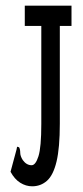

<svg xmlns="http://www.w3.org/2000/svg" viewBox="-20 -643 290 674"><path d="M93 11Q71 11 51 -1.5Q31 -14 17 -40L38 -118L40 -128L47 -126Q51 -119 51 -107Q51 -95 60 -81Q73 -63 91 -63Q105 -63 115 -94.5Q125 -126 125 -208V-552H67V-623H231V-552H190V-209Q190 -124 178.5 -76Q167 -28 145 -8.5Q123 11 93 11Z"/></svg>

Font: Inconsolata UltraCondensed SemiBold
Style: Regular
Weight: 600
Width: 1
Monospace: yes
Designer: Raph Levien, Cyreal, Brenton Simpson
Foundry: Raph Levien, Cyreal, Google
Version: Version 3.001; ttfautohint (v1.8.2.53-6de2)